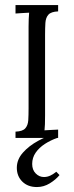

<svg xmlns="http://www.w3.org/2000/svg" viewBox="-20 -546 292 760"><path d="M210.1 -500.9Q182.3 -499.8 171.6 -487.9Q161 -476 159.7 -455.6Q158.4 -435.3 158.4 -408.5V-89.5Q158.4 -69.3 157.9 -54.5Q157.3 -39.6 156.2 -30.1Q169.8 -30.8 183.2 -31.7Q196.6 -32.6 210.1 -33V0H41.4V-24.9Q69.7 -26 80.1 -38Q90.6 -49.9 91.9 -70.2Q93.1 -90.6 93.1 -117V-441.5Q93.1 -456.9 93.7 -470.7Q94.2 -484.4 95.3 -495.8Q81.8 -495.4 68.4 -494.3Q55 -493.2 41.4 -492.5V-525.9H210.1ZM126.1 194.4Q90.2 194.4 68.4 172.9Q46.6 151.4 46.6 118.1Q46.6 85.4 70.6 58.3Q94.6 31.2 131.5 11.2Q168.3 -8.8 206.5 -19.4V0Q180.1 9.2 157.5 23.8Q134.9 38.5 121.2 58.3Q107.4 78.1 107.4 103Q107.4 126.5 121.4 140.6Q135.3 154.7 154 154.7Q167.6 154.7 179.9 148.7Q192.2 142.6 202.8 133.8L215.6 147Q201 165 177.1 179.7Q153.3 194.4 126.1 194.4Z"/></svg>

Font: Parastoo
Style: Regular
Weight: 400
Foundry: Saber Rastikerdar (saber.rastikerdar@gmail.com)
Version: Version 3.000